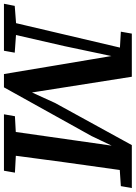

<svg xmlns="http://www.w3.org/2000/svg" viewBox="109 -830 704 997"><g transform="rotate(90 461.5 -332.0)"><path d="M-17 0 -6 -56 98 -64H125L237 -56L227 0ZM69 0 223 -655H275L203 -314L131 0ZM348 0 253 -567 236 -574 233 -601 128 -607 138 -664H362L446 -131H437L498 -265L717 -664H774V-585H732L670 -455L417 0ZM557 0 567 -57 695 -64H730L860 -57L850 0ZM640 0 728 -617 754 -664H855L806 -314Q796 -236 785 -157Q774 -78 765 0ZM787 -599 790 -664H940L930 -607L809 -599Z"/></g></svg>

Font: Source Serif 4 SemiBold
Style: Italic
Weight: 600
Italic angle: -12°
Designer: Frank Grießhammer
Foundry: Adobe Systems Incorporated
Version: Version 4.004;hotconv 1.0.116;makeotfexe 2.5.65601